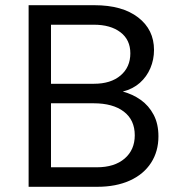

<svg xmlns="http://www.w3.org/2000/svg" viewBox="-20 -718 690 738"><path d="M452 -366Q490 -356 521 -334Q552 -312 570.5 -277Q589 -242 589 -194Q589 -136 560.5 -92Q532 -48 479 -24Q426 0 354 0H90V-698H343Q450 -698 511 -651Q572 -604 572 -526Q572 -489 558 -456Q544 -423 517.5 -399.5Q491 -376 452 -366ZM341 -623H176V-396H341Q406 -396 443.5 -428Q481 -460 481 -513Q481 -565 443 -594Q405 -623 341 -623ZM176 -75H352Q420 -75 459 -108.5Q498 -142 498 -198Q498 -257 456 -289Q414 -321 340 -321H176Z"/></svg>

Font: Azeret Mono Thin Light
Style: Regular
Weight: 300
Version: Version 1.002